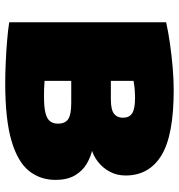

<svg xmlns="http://www.w3.org/2000/svg" viewBox="3 -647 652 698"><g transform="rotate(90 329.0 -298.0)"><path d="M282 9Q248.5 9 208 7.2Q167.5 5.5 128.5 2.2Q89.5 -1 61 -5.5V-576Q94.5 -583.5 137.8 -589.8Q181 -596 225.5 -599.8Q270 -603.5 307.5 -603.5Q472 -603.5 545 -558.8Q618 -514 618 -428.5Q618 -397 604.2 -371.2Q590.5 -345.5 568 -328Q545.5 -310.5 519.5 -304L518.5 -309Q548.5 -303 575 -287.5Q601.5 -272 617.8 -244Q634 -216 634 -174Q634 -118 601 -77Q568 -36 491 -13.5Q414 9 282 9ZM332.5 -132Q370.5 -132 391.5 -137.5Q412.5 -143 421 -154.2Q429.5 -165.5 429.5 -182.5Q429.5 -209 413 -220Q396.5 -231 355 -231H253V-375H340.5Q379 -375 393.5 -386.5Q408 -398 408 -418.5Q408 -442 392 -452.5Q376 -463 334 -463Q322 -463 306.2 -461.8Q290.5 -460.5 274 -457.5V-134Q292 -132.5 306 -132.2Q320 -132 332.5 -132Z"/></g></svg>

Font: Encode Sans SC SemiExpanded Black
Style: Regular
Weight: 900
Width: 6
Designer: Multiple Designers
Foundry: Impallari Type
Version: Version 3.002